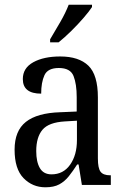

<svg xmlns="http://www.w3.org/2000/svg" viewBox="-20 -786 527 816"><path d="M173 10Q118 10 80 -29Q42 -68 42 -150Q42 -230 90 -268Q138 -306 236 -309L306 -312V-373Q306 -429 292.5 -463Q279 -497 230 -497Q183 -497 169 -466.5Q155 -436 155 -388Q77 -388 77 -450Q77 -497 121.5 -521.5Q166 -546 236 -546Q315 -546 355.5 -507Q396 -468 396 -372V-113Q396 -71 407.5 -56Q419 -41 448 -41H451V0H328L314 -87H308Q290 -59 272.5 -37Q255 -15 232 -2.5Q209 10 173 10ZM199 -45Q249 -45 278 -86Q307 -127 307 -191V-273L256 -270Q187 -266 160.5 -234.5Q134 -203 134 -144Q134 -98 149.5 -71.5Q165 -45 199 -45ZM193 -619Q214 -654 236.5 -693Q259 -732 272 -766H371V-756Q360 -739 336 -711Q312 -683 283 -654.5Q254 -626 229 -606H193Z"/></svg>

Font: Noto Serif Myanmar Cond
Style: Regular
Weight: 400
Width: 3
Designer: Ben Mitchell and the Monotype Design Team
Foundry: Monotype Imaging Inc.
Version: Version 2.106; ttfautohint (v1.8.4.7-5d5b)